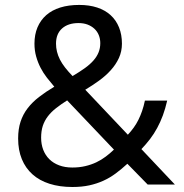

<svg xmlns="http://www.w3.org/2000/svg" viewBox="-20 -745 742 775"><path d="M206.1 -568.8Q206.1 -552.2 210 -536.4Q213.9 -520.5 221.9 -504.6Q230 -488.8 242.7 -472.4Q255.4 -456.1 272.9 -438Q301.8 -455.1 322.8 -470.2Q343.8 -485.4 357.4 -501Q371.1 -516.6 377.9 -533.7Q384.8 -550.8 384.8 -570.8Q384.8 -588.4 378.7 -603.3Q372.6 -618.2 361.1 -628.9Q349.6 -639.6 333.5 -645.8Q317.4 -651.9 296.9 -651.9Q254.9 -651.9 230.5 -630.1Q206.1 -608.4 206.1 -568.8ZM272 -68.8Q300.3 -68.8 324.2 -74.5Q348.1 -80.1 368.7 -89.8Q389.2 -99.6 406.7 -112.8Q424.3 -126 439.9 -141.1L251 -339.8Q225.6 -323.7 206.1 -308.3Q186.5 -293 173.1 -275.4Q159.7 -257.8 152.8 -237.1Q146 -216.3 146 -189Q146 -162.6 154.5 -140.4Q163.1 -118.2 179.2 -102.3Q195.3 -86.4 218.8 -77.6Q242.2 -68.8 272 -68.8ZM53.2 -186Q53.2 -224.1 63 -253.9Q72.8 -283.7 91.6 -308.1Q110.4 -332.5 137.5 -353.5Q164.6 -374.5 199.2 -395Q184.1 -412.6 169.4 -431.4Q154.8 -450.2 143.8 -471.4Q132.8 -492.7 126 -516.8Q119.1 -541 119.1 -568.8Q119.1 -605.5 131.3 -634.5Q143.6 -663.6 166.5 -683.8Q189.5 -704.1 223.1 -714.6Q256.8 -725.1 299.8 -725.1Q340.3 -725.1 372.3 -714.6Q404.3 -704.1 426.5 -683.8Q448.7 -663.6 460.4 -634.5Q472.2 -605.5 472.2 -568.8Q472.2 -537.6 460 -511Q447.8 -484.4 427.2 -461.7Q406.7 -439 380.1 -419.7Q353.5 -400.4 324.2 -382.8L496.1 -201.2Q509.3 -215.3 519.8 -230Q530.3 -244.6 538.6 -261.2Q546.9 -277.8 553.5 -296.9Q560.1 -315.9 564.9 -338.9H654.8Q647.5 -306.6 637.5 -279.5Q627.4 -252.4 614.5 -228.5Q601.6 -204.6 585.7 -183.8Q569.8 -163.1 550.8 -143.1L686 0H576.2L494.1 -84Q470.2 -62 446.8 -44.7Q423.3 -27.3 397 -15.4Q370.6 -3.4 340.3 3.2Q310.1 9.8 272 9.8Q220.7 9.8 179.9 -3.2Q139.2 -16.1 111.1 -41.3Q83 -66.4 68.1 -102.8Q53.2 -139.2 53.2 -186Z"/></svg>

Font: Noto Sans Lao
Style: Regular
Weight: 400
Designer: Danh Hong
Foundry: Danh Hong
Version: Version 1.03 uh